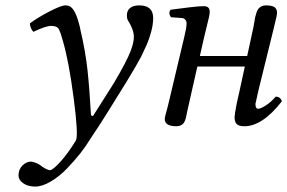

<svg xmlns="http://www.w3.org/2000/svg" viewBox="-20 -459 1067 713"><path d="M198.2 -351.1Q191.9 -362.8 169.9 -362.8Q149.9 -362.8 104 -340.8Q92.8 -352.1 90.8 -372.1Q119.6 -393.6 163.3 -416.3Q207 -439 223.1 -439Q235.8 -439 244.1 -432.1Q262.2 -417 274.9 -365.2Q276.9 -359.9 278.8 -347.2Q297.4 -268.6 304.9 -199Q312.5 -129.4 317.9 -30.8L325.2 -27.8L401.9 -148.9Q450.7 -231 465.3 -270Q477.1 -300.8 477.1 -321.8Q477.1 -348.1 456.1 -381.8Q451.2 -388.2 451.2 -401.9Q451.2 -419.9 463.1 -429.4Q475.1 -439 497.1 -439Q548.8 -439 548.8 -392.1Q548.8 -368.2 541.3 -340.8Q533.7 -313.5 525.9 -295.4Q518.1 -277.3 503.9 -248Q484.4 -211.9 451.2 -157.5Q418 -103 387 -54Q356 -4.9 353 0L315.9 56.2Q300.8 81.5 278.6 109.9Q256.3 138.2 228.3 167.2Q200.2 196.3 168.5 215.1Q136.7 233.9 109.9 233.9Q99.1 233.9 86.2 230.7Q73.2 227.5 61 217.3Q48.8 207 48.8 191.9Q48.8 169.9 63.5 155.5Q78.1 141.1 95.2 141.1Q101.1 141.1 113 145.8Q125 150.4 129.9 154.8Q136.2 160.2 147.5 166.5Q158.7 172.9 165 172.9Q176.3 172.9 204.6 141.4Q232.9 109.9 262.2 62Q271.5 42 253.4 -95.9Q235.4 -233.9 212.9 -309.1Q205.6 -336.9 198.2 -351.1Z M605 -71.8 664.1 -320.8Q672.9 -356.4 672.9 -372.1Q672.9 -379.9 668.2 -385.7Q663.6 -391.6 654.8 -392.1L614.7 -395Q604 -411.6 613.8 -422.9Q624.5 -424.3 647.2 -427.2Q669.9 -430.2 682.1 -431.6Q694.3 -433.1 710.4 -434.6Q726.6 -436 737.8 -436Q758.8 -436 758.8 -415Q758.8 -407.2 755.6 -393.3Q752.4 -379.4 746.6 -356.2Q740.7 -333 737.8 -319.8L722.2 -251H897.9L920.9 -356.9Q922.4 -363.3 924.3 -376Q926.3 -388.7 927.7 -395.5Q929.2 -402.3 932.4 -411.9Q935.5 -421.4 939.7 -426.5Q943.8 -431.6 950.7 -435.3Q957.5 -439 966.8 -439Q989.7 -439 999.3 -432.4Q1008.8 -425.8 1008.8 -412.1Q1008.8 -406.7 1006.6 -396.2Q1004.4 -385.7 1000.7 -371.6Q997.1 -357.4 996.1 -352.1L939.9 -124Q930.2 -81.1 929.7 -78.1Q928.7 -76.2 928.7 -71.8Q928.7 -55.2 939 -55.2Q947.8 -55.2 967 -67.4Q986.3 -79.6 1003.9 -100.1Q1021 -100.1 1026.9 -83Q954.6 9.8 887.7 9.8Q866.7 9.8 858.9 1.5Q851.1 -6.8 851.1 -22.9Q851.1 -27.3 853 -41Q858.4 -75.7 868.2 -115.2L889.2 -211.9H712.9L681.2 -71.8Q675.3 -45.4 674.8 -43Q671.4 -21 665.8 -8.5Q660.2 3.9 647.9 7.8Q640.1 9.8 634.8 9.8Q591.8 9.8 591.8 -17.1Q591.8 -21.5 594 -30Q596.2 -38.6 599.9 -51.8Q603.5 -64.9 605 -71.8Z"/></svg>

Font: Common Serif
Style: Italic
Weight: 400
Italic angle: -12°
Designer: Philipp H. Poll, Khaled Hosny
Foundry: Stefan Peev, Context Ltd.
Version: Version 1.026